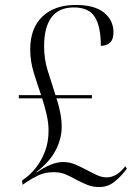

<svg xmlns="http://www.w3.org/2000/svg" viewBox="-20 -744 553 775"><path d="M380 11Q354 11 332 2Q310 -7 289 -18Q268 -30 246.5 -39.5Q225 -49 198 -49Q162 -49 135.5 -36.5Q109 -24 87 -9L71 2L69 -15L86 -28Q105 -42 126 -68.5Q147 -95 161.5 -132.5Q176 -170 176 -217Q176 -248 168 -282.5Q160 -317 150 -347H56V-360H146Q130 -406 116 -451.5Q102 -497 102 -545Q102 -630 151 -677Q200 -724 286 -724Q362 -724 400 -693Q438 -662 438 -614Q438 -584 423.5 -571.5Q409 -559 387 -559Q387 -636 363 -675Q339 -714 278 -714Q217 -714 187.5 -673.5Q158 -633 158 -558Q158 -505 172.5 -459Q187 -413 204 -360H351V-347H208Q217 -321 223 -290Q229 -259 229 -232Q229 -184 204.5 -137Q180 -90 127 -50L128 -48Q156 -67 183 -78.5Q210 -90 235 -90Q261 -90 284 -80Q307 -70 326 -60Q348 -48 369.5 -38Q391 -28 410 -28Q429 -28 447.5 -38Q466 -48 486 -73L492 -63Q468 -31 441.5 -10Q415 11 380 11Z"/></svg>

Font: Noto Serif Display SemiCondensed Light
Style: Regular
Weight: 300
Width: 4
Designer: Monotype Design Team
Foundry: Monotype Imaging Inc.
Version: Version 2.009